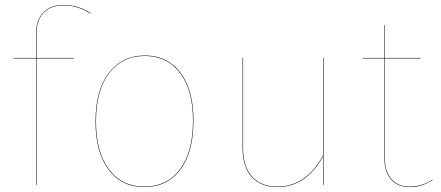

<svg xmlns="http://www.w3.org/2000/svg" viewBox="-20 -753 1797 782"><path d="M129 -618V-517H280V-515H129V0H127V-515H35V-517H127V-618Q127 -673 157.5 -703Q188 -733 238 -733Q297 -733 349 -700L348 -698Q296 -731 238 -731Q189 -731 159 -702Q129 -673 129 -618Z M768 -262Q768 -133 714.5 -62Q661 9 568 9Q475 9 422 -62Q369 -133 369 -258Q369 -386 423.5 -456.5Q478 -527 570 -527Q662 -527 715 -457Q768 -387 768 -262ZM371 -258Q371 -134 423.5 -63.5Q476 7 568 7Q660 7 713 -63.5Q766 -134 766 -262Q766 -386 713.5 -455.5Q661 -525 570 -525Q478 -525 424.5 -455Q371 -385 371 -258Z M1298 0H1296V-116Q1227 9 1109 9Q1043 9 1005.5 -32Q968 -73 968 -150V-517H970V-150Q970 -74 1007 -33.5Q1044 7 1109 7Q1227 7 1296 -120V-517H1298Z M1742 -19Q1720 -6 1698.5 1.5Q1677 9 1648 9Q1599 9 1572 -23Q1545 -55 1545 -113V-515H1458V-517H1545V-651H1547V-517H1693V-515H1547V-113Q1547 -56 1573.5 -24.5Q1600 7 1648 7Q1698 7 1741 -21Z"/></svg>

Font: FiraGO Two
Style: Regular
Weight: 100
Designer: bBox Type
Foundry: bBox Type GmbH
Version: Version 1.001